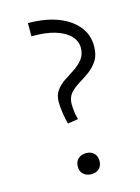

<svg xmlns="http://www.w3.org/2000/svg" viewBox="-104 -720 573 785"><g transform="rotate(-15 182.5 -328.0)"><path d="M145 -221Q139 -242 135 -269.5Q131 -297 131 -315Q131 -345 145.5 -364.5Q160 -384 181.5 -398Q203 -412 225 -426.5Q247 -441 261.5 -460Q276 -479 276 -507Q276 -535 255.5 -557Q235 -579 194.5 -592Q154 -605 93 -604V-660Q165 -660 218 -640Q271 -620 300.5 -584Q330 -548 330 -500Q330 -462 314.5 -438.5Q299 -415 277 -399Q255 -383 232.5 -369.5Q210 -356 195 -338.5Q180 -321 180 -294Q180 -281 182 -263Q184 -245 189 -228ZM185 4Q164 4 151 -8Q138 -20 138 -40Q138 -61 151 -73Q164 -85 185 -85Q205 -85 217.5 -73Q230 -61 230 -40Q230 -20 217.5 -8Q205 4 185 4Z"/></g></svg>

Font: Ysabeau Office Light
Style: Regular
Weight: 300
Designer: Christian Thalmann (Catharsis Fonts)
Version: Version 2.001;gftools[0.9.30]; featfreeze: tnum,lnum,ss02